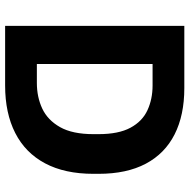

<svg xmlns="http://www.w3.org/2000/svg" viewBox="-15 -725 740 750"><g transform="rotate(90 355.0 -350.0)"><path d="M81 0V-700H324Q430 -700 505 -662Q580 -624 619.5 -549.5Q659 -475 659 -365V-345Q659 -233 618 -156Q577 -79 499.5 -39.5Q422 0 314 0ZM230 -124H304Q359 -124 404 -145Q449 -166 476.5 -214.5Q504 -263 504 -345V-365Q504 -443 479 -489.5Q454 -536 410.5 -556Q367 -576 314 -576H230Z"/></g></svg>

Font: Golos Text SemiBold
Style: Regular
Weight: 600
Designer: A.Korolkova, Vitaly Kuzmin
Foundry: ParaType Ltd
Version: Version 2.004